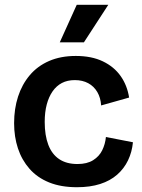

<svg xmlns="http://www.w3.org/2000/svg" viewBox="-20 -770 595 803"><path d="M302 13Q235 13 185.5 -7Q136 -27 103.5 -64Q71 -101 55 -149.5Q39 -198 39 -255Q39 -315 55.5 -366Q72 -417 104.5 -455.5Q137 -494 185.5 -515Q234 -536 297 -536Q363 -536 410 -513.5Q457 -491 484.5 -452Q512 -413 520 -362L403 -329Q401 -361 387 -385Q373 -409 349 -422Q325 -435 293 -435Q262 -435 239 -423Q216 -411 200 -388Q184 -365 175.5 -333Q167 -301 167 -260Q167 -204 182 -164.5Q197 -125 227.5 -104.5Q258 -84 304 -84Q344 -84 369.5 -100Q395 -116 407.5 -141.5Q420 -167 423 -197L536 -175Q532 -134 515.5 -99.5Q499 -65 470 -39.5Q441 -14 399 -0.5Q357 13 302 13ZM331 -593H230L301 -750H433Z"/></svg>

Font: Bricolage Grotesque 28pt SemiBold
Style: Regular
Weight: 600
Version: Version 1.001;gftools[0.9.33.dev8+g029e19f]